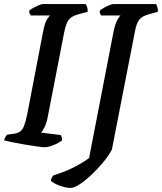

<svg xmlns="http://www.w3.org/2000/svg" viewBox="-32 -724 796 944"><path d="M187 0Q178 0 150 -4Q122 -8 88.5 -13.5Q55 -19 26.5 -25Q-2 -31 -12 -34Q-10 -43 -5 -51Q0 -59 4 -62L34 -66Q55 -69 67 -77.5Q79 -86 87 -107Q95 -128 103 -168L180 -569Q189 -615 200.5 -631Q212 -647 214 -648H119Q117 -651 114.5 -656.5Q112 -662 111 -671Q118 -678 132 -685.5Q146 -693 159 -698.5Q172 -704 178 -704H389Q393 -699 396.5 -689Q400 -679 399 -666L351 -653Q318 -644 305 -625.5Q292 -607 284 -567L201 -140Q195 -114 186 -96.5Q177 -79 170 -72L267 -60Q269 -57 271.5 -49.5Q274 -42 273 -34Q257 -21 231 -10.5Q205 0 187 0ZM316 200Q293 200 263.5 189.5Q234 179 218 165Q220 154 224 147.5Q228 141 231 138Q285 122 331 98.5Q377 75 406 53L526 -567Q534 -607 545 -626Q556 -645 561 -648H465Q462 -652 460 -657.5Q458 -663 458 -671Q465 -678 478.5 -685.5Q492 -693 505.5 -698.5Q519 -704 525 -704H735Q739 -698 742 -688Q745 -678 744 -666L697 -653Q665 -644 651.5 -625.5Q638 -607 631 -567L518 12Q501 43 474 75.5Q447 108 416.5 136.5Q386 165 359 182.5Q332 200 316 200Z"/></svg>

Font: Texturina 72pt 72pt SemiBold
Style: Italic
Weight: 600
Italic angle: -11°
Designer: Guillermo Torres Carreño
Foundry: Omnibus-Type
Version: Version 1.002; ttfautohint (v1.8.3)